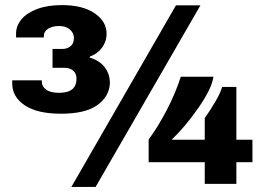

<svg xmlns="http://www.w3.org/2000/svg" viewBox="-20 -721 1040 753"><path d="M28 -393V-406H144V-400Q144 -382 161 -369.5Q178 -357 212 -357Q280 -357 280 -412Q280 -433 267 -444Q254 -455 234 -455H186V-529H224Q244 -529 257 -540Q270 -551 270 -572Q270 -591 254.5 -605Q239 -619 212 -619Q186 -619 169 -608.5Q152 -598 152 -580V-574H43V-589Q43 -620 64.5 -645.5Q86 -671 126.5 -686Q167 -701 223 -701Q304 -701 351 -669Q398 -637 398 -589Q398 -558 379.5 -533.5Q361 -509 332 -499V-495Q370 -484 390.5 -457.5Q411 -431 411 -394Q408 -341 360.5 -308Q313 -275 220 -275Q126 -275 77 -308Q28 -341 28 -393ZM670 -700H766L355 12H260ZM783 -85H563V-174Q598 -221 633 -287.5Q668 -354 689 -420H817Q811 -374 758 -298Q705 -222 653 -173H783V-258Q803 -286 824 -321.5Q845 -357 851 -380H907V-173H970V-85H907V0H783Z"/></svg>

Font: Archivo Black
Style: Regular
Weight: 400
Designer: Hector Gatti
Foundry: Omnibus-Type
Version: Version 1.101; ttfautohint (v1.8)